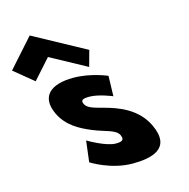

<svg xmlns="http://www.w3.org/2000/svg" viewBox="-369 -931 1044 1061"><g transform="rotate(-15 152.5 -400.5)"><path d="M-250.7 -654 -139.7 -563 -39.6 -675 166.3 -563 191.3 -654 -106.3 -816ZM65.9 -528C-69.1 -528 -129.7 -468 -80.1 -363C-43.7 -286 25.3 -250 90.1 -223C162.3 -193 219.7 -190 237.2 -153C253.2 -119 224.7 -116 199.7 -116C142.7 -116 44.8 -175 44.8 -175L30 -54C30 -54 136.6 15 260.6 15C365.6 15 492.2 -9 420.9 -160C371.2 -265 265.3 -303 187.3 -324C136.7 -338 96.9 -346 84.2 -373C72.8 -397 85.5 -404 124.5 -404C178.5 -404 253.6 -372 253.6 -372L256.8 -488C256.8 -488 164.9 -528 65.9 -528Z"/></g></svg>

Font: Hussar
Style: BdOpOblFive
Weight: 700
Foundry: Cannot Into Space Fonts
Version: Version 2.00